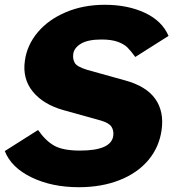

<svg xmlns="http://www.w3.org/2000/svg" viewBox="-64 -772 737 802"><path d="M-44 -141 95 -229Q127 -183 163.5 -163Q200 -143 270 -143Q400 -143 409 -204Q412 -226 402 -242Q392 -258 359 -268L201 -312Q116 -336 72.5 -390Q29 -444 40 -519Q49 -584 93.5 -637Q138 -690 211 -721Q284 -752 374 -752Q469 -752 541 -718.5Q613 -685 640 -622L501 -534Q483 -559 468.5 -573.5Q454 -588 427.5 -597.5Q401 -607 360 -607Q304 -607 275 -590Q246 -573 242 -547Q239 -525 248.5 -509Q258 -493 301 -480L459 -436Q547 -412 584.5 -359Q622 -306 611 -229Q601 -157 555.5 -103Q510 -49 435 -19.5Q360 10 265 10Q153 10 68 -31Q-17 -72 -44 -141Z"/></svg>

Font: Morrison ExtraBold
Style: Regular
Weight: 800
Designer: Pablo Impallari, Rodrigo Fuenzalida (Modified by Dan O. Williams)
Version: Version 0.03;June 6, 2019;FontCreator 11.5.0.2425 64-bit; tt